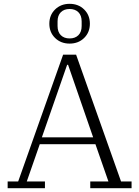

<svg xmlns="http://www.w3.org/2000/svg" viewBox="-20 -984 728 1004"><path d="M20 -35H75L310 -698H378L613 -35H668V0H452V-35H547L479 -230H188L120 -35H215V0H20ZM199 -266H467L336 -645H331ZM344 -783Q373 -783 390 -800Q407 -817 407 -848V-872Q407 -903 390 -920Q373 -937 344 -937Q315 -937 298 -920Q281 -903 281 -872V-848Q281 -817 298 -800Q315 -783 344 -783ZM344 -756Q298 -756 268 -785.5Q238 -815 238 -860Q238 -905 268 -934.5Q298 -964 344 -964Q390 -964 420 -934.5Q450 -905 450 -860Q450 -815 420 -785.5Q390 -756 344 -756Z"/></svg>

Font: IBM Plex Serif Light
Style: Regular
Weight: 300
Designer: Mike Abbink, Paul van der Laan, Pieter van Rosmalen
Foundry: Bold Monday
Version: Version 3.001